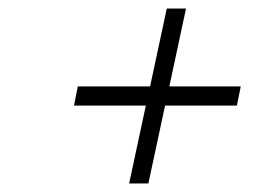

<svg xmlns="http://www.w3.org/2000/svg" viewBox="-20 -581 640 449"><path d="M282 -152 321 -334H153L162 -379H331L370 -561H415L376 -379H543L534 -334H366L327 -152Z"/></svg>

Font: Red Hat Text
Style: Italic
Weight: 300
Italic angle: -12°
Designer: Pentagram, MCKL
Foundry: Pentagram, MCKL
Version: Version 1.023